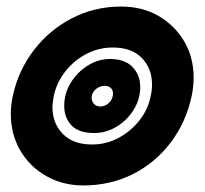

<svg xmlns="http://www.w3.org/2000/svg" viewBox="-20 -556 626 586"><path d="M234 10Q172 10 121.5 -18.5Q71 -47 42 -96.5Q13 -146 13 -209Q13 -235 19 -263Q36 -341 83 -402.5Q130 -464 199 -500Q268 -536 350 -536Q414 -536 463.5 -507.5Q513 -479 542 -430Q571 -381 571 -319Q571 -292 565 -263Q548 -183 501 -121Q454 -59 385.5 -24.5Q317 10 234 10ZM261 -115Q304 -115 341.5 -135Q379 -155 405.5 -188.5Q432 -222 440 -263Q442 -272 443 -281Q444 -290 444 -298Q444 -347 413 -379Q382 -411 324 -411Q281 -411 243 -391Q205 -371 179 -337.5Q153 -304 144 -263Q143 -254 141.5 -245.5Q140 -237 140 -229Q140 -180 171.5 -147.5Q203 -115 261 -115ZM268 -150Q220 -150 198 -173.5Q176 -197 176 -233Q176 -271 196 -303.5Q216 -336 248 -356Q280 -376 316 -376Q361 -376 384.5 -351.5Q408 -327 408 -291Q408 -253 388 -221Q368 -189 336 -169.5Q304 -150 268 -150ZM286 -231Q300 -231 311 -240.5Q322 -250 324 -263Q327 -277 320 -285.5Q313 -294 299 -294Q286 -294 274.5 -285.5Q263 -277 260 -263Q258 -250 265.5 -240.5Q273 -231 286 -231Z"/></svg>

Font: Kanit ExtraBold
Style: Italic
Weight: 800
Italic angle: -12°
Designer: Katatrad Team
Foundry: CadsonDemak
Version: Version 2.000; ttfautohint (v1.8.3)